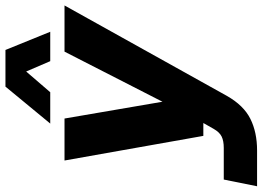

<svg xmlns="http://www.w3.org/2000/svg" viewBox="-158 -642 939 686"><g transform="rotate(-90 311.0 -299.5)"><path d="M-12 150 12 31H125Q150 31 165.5 23.5Q181 16 193 -5L214 -42H168L80 -538H230L290 -188L469 -538H634L311 42Q277 102 229 126Q181 150 116 150ZM212 -589 344 -749H475L540 -589H435L398 -675L324 -589Z"/></g></svg>

Font: Geist Mono ExtraBold
Style: Italic
Weight: 800
Italic angle: -12°
Monospace: yes
Designer: Basement.studio, Andrés Briganti, Mateo Zaragoza
Foundry: Basement.studio, Vercel, Andrés Briganti, Guido Ferreyra, Mateo Zaragoza
Version: Version 1.500; ttfautohint (v1.8.4.7-5d5b)